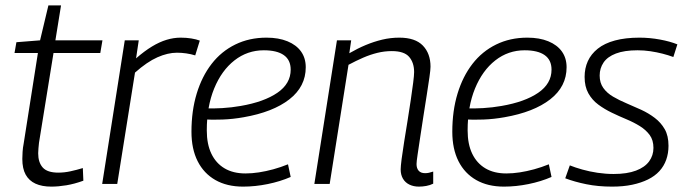

<svg xmlns="http://www.w3.org/2000/svg" viewBox="-20 -684 2555 714"><path d="M288 -59 290 -12Q257 0 227 5Q197 10 171 10Q136 10 112 -1Q88 -12 75.5 -34.5Q63 -57 63 -93Q63 -104 64 -119.5Q65 -135 68 -150L121 -487H34L41 -527L129 -534L160 -664H207L186 -534H361L353 -487H179L125 -153Q124 -142 123 -132.5Q122 -123 122 -114Q122 -80 139 -61Q156 -42 197 -42Q219 -42 242 -47Q265 -52 288 -59Z M496 -534 486 -467Q517 -494 545 -511Q573 -528 599.5 -536Q626 -544 652 -544Q673 -544 691.5 -541Q710 -538 723 -533L706 -478Q690 -483 672.5 -485.5Q655 -488 638 -488Q604 -488 565.5 -471Q527 -454 482 -414L416 0H360L444 -534Z M741 -281Q772 -280 806.5 -282Q841 -284 875 -290Q962 -305 1011.5 -339Q1061 -373 1061 -425Q1061 -461 1035.5 -479Q1010 -497 961 -497Q900 -497 852 -459.5Q804 -422 776.5 -355Q749 -288 749 -199Q749 -148 766 -112.5Q783 -77 815 -58Q847 -39 893 -39Q917 -39 943 -43Q969 -47 996.5 -54.5Q1024 -62 1051 -73L1061 -26Q1022 -9 975.5 0.5Q929 10 884 10Q824 10 781 -14.5Q738 -39 715 -84.5Q692 -130 692 -194Q692 -272 711.5 -336Q731 -400 767 -446.5Q803 -493 855 -518.5Q907 -544 971 -544Q1016 -544 1049 -530.5Q1082 -517 1099.5 -492.5Q1117 -468 1117 -434Q1117 -362 1056 -314.5Q995 -267 886 -248Q847 -241 808 -239.5Q769 -238 736 -240Z M1233 -534H1286L1279 -486Q1310 -504 1340 -516.5Q1370 -529 1401 -536.5Q1432 -544 1465 -544Q1524 -544 1552.5 -514.5Q1581 -485 1581 -436Q1581 -425 1577 -397Q1573 -369 1567 -331Q1561 -293 1554.5 -251.5Q1548 -210 1542.5 -173Q1537 -136 1533 -109.5Q1529 -83 1529 -74Q1529 -58 1537 -49Q1545 -40 1561 -40Q1568 -40 1575 -41.5Q1582 -43 1591 -46V-1Q1579 5 1565 7.5Q1551 10 1538 10Q1518 10 1502.5 2.5Q1487 -5 1478.5 -19.5Q1470 -34 1470 -54Q1470 -65 1473.5 -92.5Q1477 -120 1483 -157Q1489 -194 1495.5 -234.5Q1502 -275 1507.5 -312Q1513 -349 1516.5 -376.5Q1520 -404 1520 -416Q1520 -451 1501.5 -472.5Q1483 -494 1437 -494Q1410 -494 1383.5 -487.5Q1357 -481 1330.5 -469.5Q1304 -458 1276 -443L1206 0H1149Z M1711 -281Q1742 -280 1776.5 -282Q1811 -284 1845 -290Q1932 -305 1981.5 -339Q2031 -373 2031 -425Q2031 -461 2005.5 -479Q1980 -497 1931 -497Q1870 -497 1822 -459.5Q1774 -422 1746.5 -355Q1719 -288 1719 -199Q1719 -148 1736 -112.5Q1753 -77 1785 -58Q1817 -39 1863 -39Q1887 -39 1913 -43Q1939 -47 1966.5 -54.5Q1994 -62 2021 -73L2031 -26Q1992 -9 1945.5 0.5Q1899 10 1854 10Q1794 10 1751 -14.5Q1708 -39 1685 -84.5Q1662 -130 1662 -194Q1662 -272 1681.5 -336Q1701 -400 1737 -446.5Q1773 -493 1825 -518.5Q1877 -544 1941 -544Q1986 -544 2019 -530.5Q2052 -517 2069.5 -492.5Q2087 -468 2087 -434Q2087 -362 2026 -314.5Q1965 -267 1856 -248Q1817 -241 1778 -239.5Q1739 -238 1706 -240Z M2082 -21 2099 -69Q2119 -61 2145.5 -53.5Q2172 -46 2202 -41.5Q2232 -37 2262 -37Q2312 -37 2345 -49.5Q2378 -62 2394 -84Q2410 -106 2410 -134Q2410 -163 2396 -182Q2382 -201 2359.5 -215Q2337 -229 2309.5 -240.5Q2282 -252 2255 -265Q2228 -278 2205 -295Q2182 -312 2168 -337Q2154 -362 2154 -398Q2154 -430 2166 -456.5Q2178 -483 2203 -503Q2228 -523 2267 -533.5Q2306 -544 2358 -544Q2396 -544 2434 -537Q2472 -530 2499 -519L2484 -472Q2465 -479 2443.5 -484.5Q2422 -490 2398.5 -493.5Q2375 -497 2351 -497Q2302 -497 2270.5 -485Q2239 -473 2224.5 -451.5Q2210 -430 2210 -403Q2210 -376 2223.5 -357Q2237 -338 2260 -324.5Q2283 -311 2310.5 -299.5Q2338 -288 2365 -275.5Q2392 -263 2415 -245.5Q2438 -228 2452 -203.5Q2466 -179 2466 -142Q2466 -114 2457.5 -90Q2449 -66 2432 -47.5Q2415 -29 2389.5 -16.5Q2364 -4 2331 3Q2298 10 2256 10Q2204 10 2160 1Q2116 -8 2082 -21Z"/></svg>

Font: Georama ExtraCondensed Thin Light
Style: Italic
Weight: 300
Italic angle: -9°
Version: Version 1.001